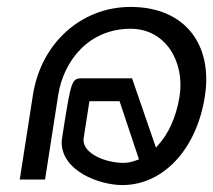

<svg xmlns="http://www.w3.org/2000/svg" viewBox="-20 -528 615 554"><path d="M110 -10 148 -254C163 -350 234 -445 357 -445C459 -445 514 -348 498 -249C488 -188 465 -140 435 -108L430 -102L361 -302H224C187 -302 187 -308 161 -142L158 -121C155 -35 267 6 333 6C451 6 547 -97 571 -249C595 -400 513 -508 357 -508C213 -508 98 -402 75 -254L37 -10ZM221 -127 238 -236H325L381 -68L375 -66C362 -61 349 -58 336 -58C286 -58 219 -84 221 -126Z"/></svg>

Font: Charger Pro
Style: LitNarObl
Weight: 300
Designer: Jasper
Foundry: Cannot Into Space Fonts
Version: Version 1.09